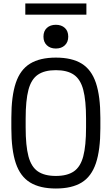

<svg xmlns="http://www.w3.org/2000/svg" viewBox="-20 -1070 640 1100"><path d="M300 10Q209 10 152.5 -24.5Q96 -59 70.5 -135Q45 -211 45 -335V-395Q45 -519 70.5 -595Q96 -671 152.5 -705.5Q209 -740 300 -740Q392 -740 448 -705.5Q504 -671 529.5 -595Q555 -519 555 -395V-335Q555 -211 529.5 -135Q504 -59 448 -24.5Q392 10 300 10ZM300 -62Q365 -62 403 -88Q441 -114 457 -174.5Q473 -235 473 -340V-390Q473 -495 457 -555.5Q441 -616 403 -642Q365 -668 300 -668Q235 -668 197 -642Q159 -616 143 -555.5Q127 -495 127 -390V-340Q127 -235 143 -174.5Q159 -114 197 -88Q235 -62 300 -62ZM300 -792Q268 -792 248.5 -810.5Q229 -829 229 -860Q229 -892 248.5 -910Q268 -928 300 -928Q332 -928 351.5 -910Q371 -892 371 -860Q371 -829 351.5 -810.5Q332 -792 300 -792ZM125 -986V-1050H475V-986Z"/></svg>

Font: M PLUS Code Latin Expanded
Style: Regular
Weight: 400
Width: 7
Designer: Coji Morishita
Foundry: UNDERFOREST DESIGN
Version: Version 1.002; ttfautohint (v1.8.3)